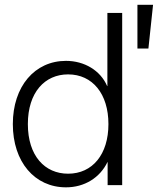

<svg xmlns="http://www.w3.org/2000/svg" viewBox="-20 -782 680 811"><path d="M258.8 9.3C336.4 9.3 401.9 -30.8 434.1 -97.7H434.6V0H496.1V-727.5H433.6V-418.5H432.6C404.3 -484.4 336.4 -524.9 258.8 -524.9C127 -524.9 34.2 -417.5 34.2 -257.8C34.2 -98.1 126.5 9.3 258.8 9.3ZM267.6 -48.3C169.4 -48.3 97.7 -123.5 97.7 -257.8C97.7 -392.1 169.4 -467.8 267.6 -467.8C371.1 -467.8 438 -385.3 438 -257.8C438 -130.4 371.1 -48.3 267.6 -48.3ZM560.5 -577.1H606.9L626.5 -761.7H560.5Z"/></svg>

Font: Raveo Display Display Light
Style: Regular
Weight: 300
Designer: Jakub Foglar, Rasmus Andersson (Inter)
Foundry: Jakubfoglar.com
Version: Version 1.100;Glyphs 3.2.3 (3260)